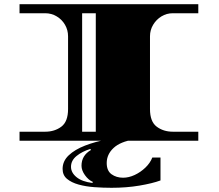

<svg xmlns="http://www.w3.org/2000/svg" viewBox="-20 -670 1043 914"><path d="M73 0V-43H195Q240 -43 272 -67Q304 -91 304 -151V-497Q304 -527 289.5 -552Q275 -577 250 -592Q225 -607 195 -607H73V-650H924V-607H803Q773 -607 748.5 -592Q724 -577 709 -552Q694 -527 694 -497V-151Q694 -91 726 -67Q758 -43 803 -43H924V0ZM371 -43H436V-607H371ZM511 224Q471 224 429.5 221Q388 218 354 208.5Q320 199 299 181.5Q278 164 278 134Q278 97 307 69.5Q336 42 385 23Q434 4 494.5 -7Q555 -18 619 -22V-6Q553 4 520.5 34.5Q488 65 488 106Q488 143 511 159.5Q534 176 566 176Q593 176 621 163Q649 150 672 128Q695 106 705 80H744V189Q706 203 644 213.5Q582 224 511 224ZM420 201 422 196Q401 187 384.5 164Q368 141 368 119Q368 70 413 44L410 39Q371 51 344.5 72.5Q318 94 318 124Q318 152 344.5 173.5Q371 195 420 201Z"/></svg>

Font: Diplomata
Style: Regular
Weight: 400
Designer: Eduardo Rodriguez Tunni
Foundry: Eduardo Rodriguez Tunni
Version: Version 1.002; ttfautohint (v1.8.4.7-5d5b);gftools[0.9.23]